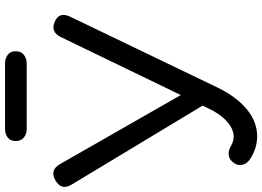

<svg xmlns="http://www.w3.org/2000/svg" viewBox="-158 -852 1017 744"><g transform="rotate(-90 350.0 -479.5)"><path d="M194 9Q148 9 105 -19Q88 -31 84 -48.5Q80 -66 91 -81Q102 -98 120 -101Q138 -104 158 -92Q166 -87 175.5 -84.5Q185 -82 194 -82Q222 -82 251.5 -108Q281 -134 303 -181L579 -752Q599 -793 639 -775Q678 -758 658 -716L383 -144Q348 -72 299.5 -31.5Q251 9 194 9ZM340 -158 6 -712Q-16 -750 24 -773Q63 -795 86 -756L401 -205ZM223 -884Q203 -884 189.5 -895Q176 -906 176 -927Q176 -947 189.5 -957.5Q203 -968 223 -968H476Q496 -968 510 -957.5Q524 -947 524 -927Q524 -906 510 -895Q496 -884 476 -884Z"/></g></svg>

Font: Comfortaa SemiBold
Style: Regular
Weight: 600
Designer: Johan Aakerlund
Foundry: Johan Aakerlund
Version: Version 3.104; ttfautohint (v1.8.1.43-b0c9)